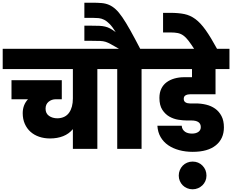

<svg xmlns="http://www.w3.org/2000/svg" viewBox="-34 -1101 1717 1420"><path d="M-14 -740H773V-590H686V0H505V-146Q476 -111 433 -94Q390 -77 336 -77Q293 -77 256 -89.5Q219 -102 192 -126Q165 -150 149.5 -185Q134 -220 134 -264Q134 -325 173 -367H51V-508H423V-367H379Q348 -367 325.5 -348.5Q303 -330 303 -297Q303 -262 328.5 -244Q354 -226 392 -226Q449 -228 477 -267.5Q505 -307 505 -373V-590H-14Z M833 0V-590H745V-740H846Q807 -762 786 -774Q765 -786 747.5 -791.5Q730 -797 708.5 -798Q687 -799 647 -799H590V-911H643Q677 -911 700.5 -910Q724 -909 743 -904.5Q762 -900 780 -890.5Q798 -881 822 -863Q798 -902 777 -923.5Q756 -945 736 -955Q716 -965 695.5 -967Q675 -969 651 -969H590V-1081H646Q686 -1081 716.5 -1078.5Q747 -1076 772.5 -1065Q798 -1054 821.5 -1032.5Q845 -1011 871 -973Q897 -935 929 -878Q961 -821 1003 -740H1100V-590H1013V0Z M1072 -740H1663V-590H1560V-404H1374Q1354 -404 1339.5 -396.5Q1325 -389 1325 -370Q1325 -352 1338 -344Q1351 -336 1370 -336H1414Q1453 -336 1490.5 -327Q1528 -318 1557 -297.5Q1586 -277 1604 -243Q1622 -209 1622 -159Q1622 -75 1562.5 -26.5Q1503 22 1391 22Q1338 22 1291.5 9.5Q1245 -3 1210 -27Q1175 -51 1154 -87Q1133 -123 1130 -171H1310Q1311 -155 1318 -144Q1325 -133 1335.5 -126Q1346 -119 1359 -116Q1372 -113 1386 -113Q1415 -113 1433 -125.5Q1451 -138 1451 -161Q1451 -210 1381 -210H1347Q1320 -210 1285 -215.5Q1250 -221 1219 -238.5Q1188 -256 1166.5 -289Q1145 -322 1145 -377Q1145 -416 1159 -445Q1173 -474 1198 -492.5Q1223 -511 1256.5 -520.5Q1290 -530 1328 -530H1386V-590H1072Z M1390 299Q1369 299 1350 291Q1331 283 1317.5 269.5Q1304 256 1296 237.5Q1288 219 1288 198Q1288 176 1296 157Q1304 138 1317.5 124Q1331 110 1350 102Q1369 94 1390 94Q1434 94 1463.5 124Q1493 154 1493 198Q1493 219 1485 237.5Q1477 256 1463 269.5Q1449 283 1430.5 291Q1412 299 1390 299Z M1405 -735Q1379 -775 1360 -800Q1341 -825 1322 -838.5Q1303 -852 1281 -856.5Q1259 -861 1227 -861H1172V-1006H1225Q1286 -1006 1329.5 -997Q1373 -988 1411 -960Q1449 -932 1487 -878.5Q1525 -825 1574 -735H1405Z"/></svg>

Font: SVN-Poppins ExtraBold
Style: Regular
Weight: 800
Designer: Ninad Kale (Devanagari), Jonny Pinhorn (Latin)
Foundry: Indian Type Foundry
Version: Version 3.002 2017; ttfautohint (v1.8.3)